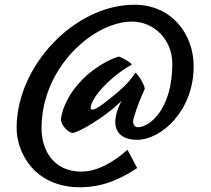

<svg xmlns="http://www.w3.org/2000/svg" viewBox="-20 -729 890 809"><path d="M541 -217C541 -231 561 -292 590 -354C590 -368 566 -412 551 -422C550 -423 550 -422 549 -421C525 -380 472 -337 472 -337C426 -299 387 -267 369 -267C364 -267 362 -270 362 -275C362 -290 378 -326 425 -373C425 -373 476 -425 534 -456C534 -456 536 -457 535 -458C530 -466 498 -485 483 -490C481 -491 480 -490 479 -490C410 -470 345 -411 345 -411C246 -321 237 -233 237 -226C237 -198 272 -169 285 -169C287 -169 289 -169 292 -170C347 -188 449 -259 492 -304C440 -203 467 -140 558 -140C659 -140 796 -261 796 -450C796 -586 703 -709 546 -709C295 -709 50 -452 50 -190C50 -88 123 60 318 60C429 60 509 11 558 -21L517 -98C459 -46 390 -6 323 -6C201 -6 155 -102 155 -188C155 -448 377 -638 536 -638C629 -638 706 -562 706 -461C706 -264 607 -193 562 -193C550 -193 541 -201 541 -217Z"/></svg>

Font: Yesteryear
Style: Regular
Weight: 400
Designer: Astigmatic (AOETI)
Foundry: Astigmatic (AOETI)
Version: Version 1.000